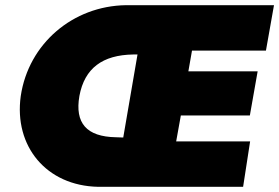

<svg xmlns="http://www.w3.org/2000/svg" viewBox="-20 -720 1076 740"><path d="M944 -175H659L677 -275H943L973 -445H706L720 -525H1005L1036 -700H465C261 -697 90 -552 60 -350C33 -156 159 -4 358 0H917ZM427 -191C313 -193 268 -246 286 -350C306 -458 376 -508 493 -510H510L455 -190Z"/></svg>

Font: Jost* Black
Style: Italic
Weight: 900
Italic angle: -10°
Version: Version 3.7